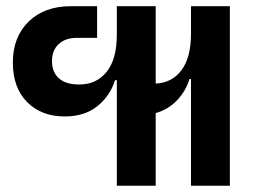

<svg xmlns="http://www.w3.org/2000/svg" viewBox="-20 -593 833 613"><path d="M589.8 -573.2H713.9V0H589.8V-340.8H585Q573.7 -303.2 546.1 -273.7Q518.6 -244.1 477.1 -231.9V0H353V-336.9H347.2Q332 -287.6 291.3 -254.4Q250.5 -221.2 187 -221.2Q111.8 -221.2 66.4 -267.3Q21 -313.5 21 -393.1Q21 -475.1 71.5 -524.2Q122.1 -573.2 206.1 -573.2H290V-472.2H226.1Q189 -472.2 167.5 -452.4Q146 -432.6 146 -397.9Q146 -362.8 168 -343Q189.9 -323.2 232.9 -323.2Q288.1 -323.2 320.6 -363.8Q353 -404.3 353 -481.9V-573.2H477.1V-326.2Q529.3 -328.6 559.6 -369.1Q589.8 -409.7 589.8 -485.8Z"/></svg>

Font: Anuphan SemiBold
Style: Bold
Weight: 600
Designer: Mike Abbink, Paul van der Laan, Pieter van Rosmalen, Mint Tantisuwanna
Foundry: Bold Monday; Cadson Demak
Version: Version 3.002;hotconv 1.0.109;makeotfexe 2.5.65596